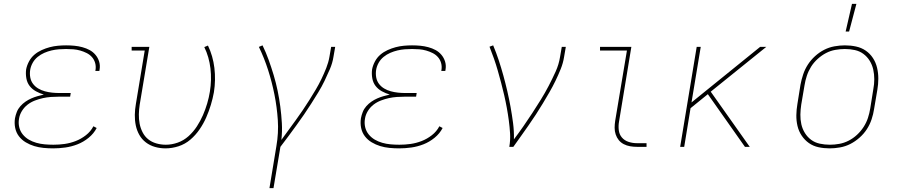

<svg xmlns="http://www.w3.org/2000/svg" viewBox="-20 -764 4690 999"><path d="M257 8Q231 8 206 5.5Q181 3 158 -4Q135 -11 114 -23.5Q93 -36 78.5 -55Q64 -74 59 -98.5Q54 -123 58 -149Q61 -165 67.5 -181.5Q74 -198 86 -211.5Q98 -225 112.5 -235Q127 -245 143 -252Q159 -259 175 -263.5Q191 -268 208 -272Q187 -278 167 -289Q147 -300 134 -317Q121 -334 117 -357Q113 -380 116 -403Q120 -424 131 -444.5Q142 -465 159 -479.5Q176 -494 197 -503.5Q218 -513 239 -518.5Q260 -524 281.5 -526Q303 -528 324 -528Q346 -528 367 -526Q388 -524 408.5 -518.5Q429 -513 446.5 -503.5Q464 -494 477 -478.5Q490 -463 496 -443Q502 -423 498 -401L497 -395H476L477 -400Q480 -419 475 -436.5Q470 -454 458.5 -467Q447 -480 431 -488Q415 -496 397.5 -501Q380 -506 361.5 -507.5Q343 -509 324 -509Q306 -509 286.5 -507.5Q267 -506 248 -501.5Q229 -497 210.5 -489Q192 -481 176 -468Q160 -455 150 -437Q140 -419 137 -400Q134 -380 137.5 -361Q141 -342 152 -327.5Q163 -313 179 -303.5Q195 -294 213.5 -289Q232 -284 251 -282Q270 -280 290 -280H348L345 -261H287Q266 -261 245 -259.5Q224 -258 203.5 -253.5Q183 -249 162 -241Q141 -233 123.5 -219.5Q106 -206 94 -186.5Q82 -167 79 -146Q75 -124 80 -102.5Q85 -81 98.5 -64.5Q112 -48 130 -37.5Q148 -27 169 -21Q190 -15 212.5 -13Q235 -11 258 -11Q287 -11 316 -15Q345 -19 373.5 -30Q402 -41 427 -60.5Q452 -80 466 -107L483 -98Q468 -69 441 -47Q414 -25 383 -13Q352 -1 320 3.5Q288 8 257 8Z M841 8Q813 8 786.5 0.5Q760 -7 739 -23Q718 -39 705 -62Q692 -85 686.5 -111.5Q681 -138 681.5 -166.5Q682 -195 687 -223L733 -501H665V-520H757L707 -220Q703 -195 702.5 -169.5Q702 -144 706.5 -120.5Q711 -97 722 -75.5Q733 -54 751 -39.5Q769 -25 793 -18Q817 -11 843 -11Q874 -11 905 -22Q936 -33 961 -55.5Q986 -78 1004.5 -106.5Q1023 -135 1036 -165Q1049 -195 1058 -225.5Q1067 -256 1072 -287Q1082 -348 1075 -408Q1068 -468 1043 -519L1062 -527Q1088 -473 1095.5 -410.5Q1103 -348 1093 -284Q1087 -251 1077 -218Q1067 -185 1053 -153Q1039 -121 1018.5 -91Q998 -61 970.5 -37.5Q943 -14 909 -3Q875 8 841 8Z M1382 215 1418 -3Q1430 -72 1425.5 -139.5Q1421 -207 1408 -272Q1395 -337 1375 -399.5Q1355 -462 1327 -520L1346 -528Q1364 -491 1378 -452Q1392 -413 1404 -373Q1416 -333 1424.5 -292Q1433 -251 1438.5 -209Q1444 -167 1446.5 -123.5Q1449 -80 1444 -36Q1463 -62 1481.5 -87.5Q1500 -113 1519 -139Q1538 -165 1555.5 -191Q1573 -217 1590 -244Q1607 -271 1623 -298Q1639 -325 1652.5 -353Q1666 -381 1677.5 -410Q1689 -439 1694 -468L1703 -520H1724L1715 -468Q1710 -436 1696.5 -404.5Q1683 -373 1668.5 -343Q1654 -313 1636 -283.5Q1618 -254 1599.5 -225Q1581 -196 1561.5 -167.5Q1542 -139 1521.5 -111Q1501 -83 1480.5 -55Q1460 -27 1439 0L1403 215Z M2057 8Q2031 8 2006 5.5Q1981 3 1958 -4Q1935 -11 1914 -23.5Q1893 -36 1878.5 -55Q1864 -74 1859 -98.5Q1854 -123 1858 -149Q1861 -165 1867.5 -181.5Q1874 -198 1886 -211.5Q1898 -225 1912.5 -235Q1927 -245 1943 -252Q1959 -259 1975 -263.5Q1991 -268 2008 -272Q1987 -278 1967 -289Q1947 -300 1934 -317Q1921 -334 1917 -357Q1913 -380 1916 -403Q1920 -424 1931 -444.5Q1942 -465 1959 -479.5Q1976 -494 1997 -503.5Q2018 -513 2039 -518.5Q2060 -524 2081.5 -526Q2103 -528 2124 -528Q2146 -528 2167 -526Q2188 -524 2208.5 -518.5Q2229 -513 2246.5 -503.5Q2264 -494 2277 -478.5Q2290 -463 2296 -443Q2302 -423 2298 -401L2297 -395H2276L2277 -400Q2280 -419 2275 -436.5Q2270 -454 2258.5 -467Q2247 -480 2231 -488Q2215 -496 2197.5 -501Q2180 -506 2161.5 -507.5Q2143 -509 2124 -509Q2106 -509 2086.5 -507.5Q2067 -506 2048 -501.5Q2029 -497 2010.5 -489Q1992 -481 1976 -468Q1960 -455 1950 -437Q1940 -419 1937 -400Q1934 -380 1937.5 -361Q1941 -342 1952 -327.5Q1963 -313 1979 -303.5Q1995 -294 2013.5 -289Q2032 -284 2051 -282Q2070 -280 2090 -280H2148L2145 -261H2087Q2066 -261 2045 -259.5Q2024 -258 2003.5 -253.5Q1983 -249 1962 -241Q1941 -233 1923.5 -219.5Q1906 -206 1894 -186.5Q1882 -167 1879 -146Q1875 -124 1880 -102.5Q1885 -81 1898.5 -64.5Q1912 -48 1930 -37.5Q1948 -27 1969 -21Q1990 -15 2012.5 -13Q2035 -11 2058 -11Q2087 -11 2116 -15Q2145 -19 2173.5 -30Q2202 -41 2227 -60.5Q2252 -80 2266 -107L2283 -98Q2268 -69 2241 -47Q2214 -25 2183 -13Q2152 -1 2120 3.5Q2088 8 2057 8Z M2630 0Q2636 -35 2634 -69Q2632 -103 2627.5 -136.5Q2623 -170 2617 -203Q2611 -236 2603.5 -268.5Q2596 -301 2587.5 -333Q2579 -365 2570 -396.5Q2561 -428 2550 -459.5Q2539 -491 2527 -521L2546 -528Q2562 -490 2575 -450.5Q2588 -411 2599 -371Q2610 -331 2619.5 -290Q2629 -249 2636.5 -207.5Q2644 -166 2649.5 -124Q2655 -82 2654 -39Q2679 -72 2703 -106.5Q2727 -141 2749.5 -175.5Q2772 -210 2794 -245.5Q2816 -281 2835 -317.5Q2854 -354 2871 -391.5Q2888 -429 2894 -468L2903 -520H2924L2915 -468Q2910 -436 2897.5 -405Q2885 -374 2870.5 -344Q2856 -314 2839 -284.5Q2822 -255 2804.5 -226Q2787 -197 2768.5 -168.5Q2750 -140 2730 -111.5Q2710 -83 2690.5 -55.5Q2671 -28 2651 0Z M3294 0Q3276 0 3258.5 -3Q3241 -6 3225.5 -14Q3210 -22 3199.5 -35Q3189 -48 3183.5 -64.5Q3178 -81 3178 -99Q3178 -117 3181 -136L3242 -501H3102V-520H3265L3201 -132Q3197 -110 3199.5 -87.5Q3202 -65 3215.5 -49Q3229 -33 3250 -26Q3271 -19 3294 -19H3344V0Z M3519 0 3605 -520H3626L3578 -231L3935 -520H3967L3678 -287L3881 0H3856L3663 -274L3573 -201L3540 0Z M4297 8Q4267 8 4239 2Q4211 -4 4189 -19.5Q4167 -35 4151.5 -58Q4136 -81 4129.5 -108.5Q4123 -136 4123.5 -165Q4124 -194 4129 -223L4145 -323Q4150 -350 4159 -377Q4168 -404 4183.5 -428Q4199 -452 4221 -472Q4243 -492 4268.5 -505Q4294 -518 4322 -523Q4350 -528 4376 -528Q4406 -528 4434 -522Q4462 -516 4484.5 -500.5Q4507 -485 4522 -462Q4537 -439 4543.5 -411.5Q4550 -384 4550 -355Q4550 -326 4545 -297L4528 -197Q4524 -170 4515 -143Q4506 -116 4490.5 -92Q4475 -68 4452.5 -48Q4430 -28 4404.5 -15Q4379 -2 4351 3Q4323 8 4297 8ZM4298 -11Q4322 -11 4347 -15.5Q4372 -20 4395.5 -32Q4419 -44 4439 -62.5Q4459 -81 4473.5 -103.5Q4488 -126 4496 -150.5Q4504 -175 4508 -200L4524 -300Q4529 -326 4529 -352Q4529 -378 4523.5 -402.5Q4518 -427 4505 -448Q4492 -469 4472.5 -483.5Q4453 -498 4428 -503.5Q4403 -509 4376 -509Q4352 -509 4326.5 -504.5Q4301 -500 4278 -488Q4255 -476 4234.5 -457.5Q4214 -439 4200 -416.5Q4186 -394 4178 -369.5Q4170 -345 4166 -320L4149 -220Q4145 -194 4144.5 -168Q4144 -142 4149.5 -117.5Q4155 -93 4168 -72Q4181 -51 4200.5 -36.5Q4220 -22 4245.5 -16.5Q4271 -11 4298 -11ZM4380 -600 4413 -744H4436L4398 -600Z"/></svg>

Font: Iosevka Etoile Thin
Style: Italic
Weight: 100
Italic angle: -9°
Designer: Belleve Invis
Foundry: Belleve Invis
Version: Version 22.1.2; ttfautohint (v1.8.4)